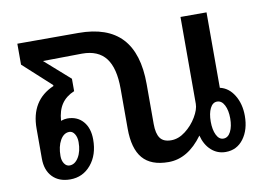

<svg xmlns="http://www.w3.org/2000/svg" viewBox="-66 -668 1064 777"><g transform="rotate(-10 465.5 -279.0)"><path d="M904 -121Q904 -64 876.5 -27Q849 10 803 10Q769 10 744 -12.5Q719 -35 709 -74Q648 10 568 10Q496 10 462 -30Q428 -70 428 -152V-316Q428 -401 396.5 -442Q365 -483 299 -483L138 -481L241 -390V-339Q207 -325 189 -298.5Q171 -272 168 -230Q183 -235 194 -235Q235 -235 259 -207.5Q283 -180 283 -133Q283 -70 249.5 -30Q216 10 164 10Q118 10 91.5 -17.5Q65 -45 65 -93V-216Q65 -332 162 -374V-378L48 -482V-568H299Q418 -568 476.5 -505.5Q535 -443 535 -316V-152Q535 -113 548.5 -94Q562 -75 594 -75Q624 -75 652.5 -97Q681 -119 699 -149.5Q717 -180 717 -203V-560H824V-250Q860 -242 882 -206Q904 -170 904 -121ZM844 -121Q844 -154 833 -175.5Q822 -197 803 -197Q785 -197 774.5 -176Q764 -155 764 -121Q764 -88 774.5 -66.5Q785 -45 803 -45Q822 -45 833 -66.5Q844 -88 844 -121ZM193 -180Q170 -180 155.5 -154.5Q141 -129 141 -90Q141 -71 149.5 -58.5Q158 -46 171 -46Q193 -46 208 -70.5Q223 -95 223 -133Q223 -153 214.5 -166.5Q206 -180 193 -180Z"/></g></svg>

Font: KoHo SemiBold
Style: Regular
Weight: 600
Designer: Cadson Demak & Katatrad Team
Foundry: Cadson Demak Co.,Ltd.
Version: Version 1.000; ttfautohint (v1.6)